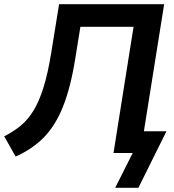

<svg xmlns="http://www.w3.org/2000/svg" viewBox="-30 -725 827 910"><path d="M516 165 599 0H508L603 -598H351L326 -443Q304 -307 267.5 -217Q231 -127 176 -72Q121 -17 44 17L-10 -79Q32 -100 66.5 -128Q101 -156 128 -199.5Q155 -243 176 -310Q197 -377 213 -476L250 -705H748L652 -103H759L626 165Z"/></svg>

Font: Nunito Sans
Style: Bold Italic
Weight: 700
Italic angle: -9°
Designer: Vernon Adams
Foundry: Vernon Adams
Version: Version 3.006; ttfautohint (v1.8.3)